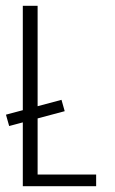

<svg xmlns="http://www.w3.org/2000/svg" viewBox="-33 -640 395 660"><path d="M45.4 -620H96.3V-40H297.5V0H45.4ZM-1.5 -206.8 -12.5 -245.8 178.4 -296.8 189.4 -257.8Z"/></svg>

Font: Smooch Sans Thin
Style: Regular
Weight: 100
Designer: Robert E. Leuschke
Foundry: Robert E. Leuschke
Version: Version 1.010